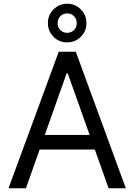

<svg xmlns="http://www.w3.org/2000/svg" viewBox="-20 -1003 716 1023"><path d="M118.2 0H25.4L293 -727.5H383.8L650.4 0H558.6L340.8 -612.3H335ZM152.3 -284.2H524.4V-206.1H152.3ZM337.9 -777.3Q295.4 -776.9 265.1 -807.1Q234.9 -837.4 235.4 -879.9Q234.9 -922.9 265.1 -952.9Q295.4 -982.9 337.9 -983.4Q380.4 -982.9 410.6 -952.9Q440.9 -922.9 440.4 -879.9Q440.9 -837.4 410.6 -807.1Q380.4 -776.9 337.9 -777.3ZM337.9 -828.1Q359.9 -828.1 374.5 -843.3Q389.2 -858.4 388.7 -879.9Q389.2 -901.4 374.5 -916.5Q359.9 -931.6 337.9 -931.6Q315.9 -931.6 301.3 -916.5Q286.6 -901.4 287.1 -879.9Q286.6 -858.4 301.3 -843.3Q315.9 -828.1 337.9 -828.1Z"/></svg>

Font: GitLab Sans
Style: Regular
Weight: 400
Designer: Rasmus Andersson
Foundry: Modifications by GitLab B.V., manufactured by rsms
Version: Version 4.000;git-c8fb6b7